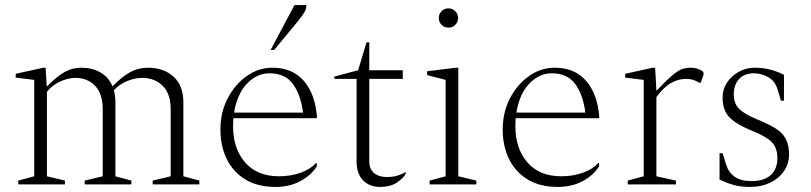

<svg xmlns="http://www.w3.org/2000/svg" viewBox="-20 -727 3199 757"><path d="M52 0V-15L115 -32V-412L42 -421V-436L150 -460H160L164 -388H167Q202 -424 233 -442Q264 -460 301 -460Q343 -460 375 -442Q407 -424 423 -388H425Q461 -425 493 -442.5Q525 -460 564 -460Q625 -460 664 -425Q703 -390 703 -323V-32L766 -15V0H582V-15L653 -32V-296Q653 -357 621.5 -388.5Q590 -420 540 -420Q513 -420 481.5 -407.5Q450 -395 429 -371Q435 -349 435 -323V-32L498 -15V0H314V-15L385 -32V-296Q385 -357 355 -388.5Q325 -420 277 -420Q249 -420 217 -405.5Q185 -391 165 -365V-32L236 -15V0Z M1066 10Q995 10 946.5 -20Q898 -50 873.5 -101Q849 -152 849 -216Q849 -284 877.5 -339Q906 -394 952.5 -427Q999 -460 1054 -460Q1133 -460 1178 -408Q1223 -356 1230 -264L1227 -261H900Q899 -246 899 -229Q899 -141 946.5 -86.5Q994 -32 1080 -32Q1127 -32 1165.5 -46Q1204 -60 1226 -84H1229V-71Q1207 -36 1164.5 -13Q1122 10 1066 10ZM1042 -438Q993 -438 954 -397.5Q915 -357 903 -283H1175Q1165 -356 1134 -397Q1103 -438 1042 -438ZM1047 -530 1141 -707H1188Q1188 -692 1180 -678.5Q1172 -665 1155 -644L1061 -530Z M1478 10Q1437 10 1411.5 -16Q1386 -42 1386 -89V-416H1298V-425L1392 -450L1425 -560H1436V-450H1568V-416H1436V-91Q1436 -60 1455 -44.5Q1474 -29 1505 -29Q1527 -29 1545 -34Q1563 -39 1579 -48L1580 -47V-43Q1572 -26 1546 -8Q1520 10 1478 10Z M1748 -618Q1732 -618 1721 -629Q1710 -640 1710 -656Q1710 -672 1721 -683Q1732 -694 1748 -694Q1764 -694 1775 -683Q1786 -672 1786 -656Q1786 -640 1775 -629Q1764 -618 1748 -618ZM1674 0V-15L1737 -32V-412L1664 -431V-446L1777 -460H1787V-32L1858 -15V0Z M2179 10Q2108 10 2059.5 -20Q2011 -50 1986.5 -101Q1962 -152 1962 -216Q1962 -284 1990.5 -339Q2019 -394 2065.5 -427Q2112 -460 2167 -460Q2246 -460 2291 -408Q2336 -356 2343 -264L2340 -261H2013Q2012 -246 2012 -229Q2012 -141 2059.5 -86.5Q2107 -32 2193 -32Q2240 -32 2278.5 -46Q2317 -60 2339 -84H2342V-71Q2320 -36 2277.5 -13Q2235 10 2179 10ZM2155 -438Q2106 -438 2067 -397.5Q2028 -357 2016 -283H2288Q2278 -356 2247 -397Q2216 -438 2155 -438Z M2455 0V-15L2518 -32V-412L2445 -421V-436L2553 -460H2563L2568 -371H2570Q2609 -412 2632 -431Q2655 -450 2670 -455Q2685 -460 2704 -460Q2721 -460 2735 -454Q2745 -450 2749.5 -446.5Q2754 -443 2754 -437Q2754 -435 2753.5 -432.5Q2753 -430 2752 -426L2742 -400H2740L2721 -409Q2707 -416 2684 -416Q2655 -416 2626 -400Q2597 -384 2568 -344V-32L2645 -15V0Z M2936 10Q2901 10 2873.5 2.5Q2846 -5 2817 -19V-123H2829L2843 -78Q2852 -48 2876 -30.5Q2900 -13 2944 -13Q2992 -13 3018.5 -36.5Q3045 -60 3045 -104Q3045 -143 3024 -165.5Q3003 -188 2946 -211Q2886 -235 2857.5 -263Q2829 -291 2829 -343Q2829 -375 2846.5 -401.5Q2864 -428 2893 -444Q2922 -460 2955 -460Q2992 -460 3021 -451.5Q3050 -443 3071 -432V-330H3059L3046 -373Q3036 -408 3008.5 -423Q2981 -438 2953 -438Q2914 -438 2893.5 -415Q2873 -392 2873 -355Q2873 -318 2895 -297Q2917 -276 2966 -256Q3010 -238 3037.5 -221Q3065 -204 3078 -179.5Q3091 -155 3091 -117Q3091 -83 3072 -54Q3053 -25 3018 -7.5Q2983 10 2936 10Z"/></svg>

Font: Spectral ExtraLight
Style: Regular
Weight: 275
Designer: Jean-Baptiste Levee
Foundry: Production Type
Version: Version 2.001